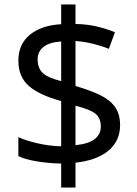

<svg xmlns="http://www.w3.org/2000/svg" viewBox="-20 -779 612 857"><path d="M253 -49Q198 -50 146 -58.5Q94 -67 62 -82V-167Q96 -151 149 -139Q202 -127 253 -126V-328Q154 -355 108 -396Q62 -437 62 -508Q62 -582 113.5 -624Q165 -666 253 -671V-759H317V-672Q370 -671 413.5 -660.5Q457 -650 493 -635L466 -561Q434 -574 395.5 -583.5Q357 -593 317 -596V-395Q383 -376 427 -354.5Q471 -333 493.5 -301.5Q516 -270 516 -220Q516 -150 464 -106.5Q412 -63 317 -53V58H253ZM253 -594Q199 -590 173.5 -569Q148 -548 148 -515Q148 -475 170.5 -453.5Q193 -432 253 -417ZM317 -131Q376 -137 403 -158.5Q430 -180 430 -214Q430 -252 406 -271.5Q382 -291 317 -307Z"/></svg>

Font: Noto Sans Multani
Style: Regular
Weight: 400
Designer: Monotype Design Team
Foundry: Monotype Imaging Inc.
Version: Version 2.002; ttfautohint (v1.8.4.7-5d5b)